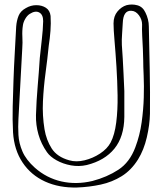

<svg xmlns="http://www.w3.org/2000/svg" viewBox="-20 -735 724 854"><path d="M485 -631Q485 -663 502.5 -684Q520 -705 543 -712Q567 -718 591 -711.5Q615 -705 627 -679Q634 -665 638 -649Q642 -633 642 -617Q644 -522 646 -423Q648 -324 647 -229Q646 -180 633 -124Q620 -68 594 -26Q564 22 521.5 48.5Q479 75 428 86Q377 97 323 99Q243 101 180.5 72.5Q118 44 80.5 -12Q43 -68 38 -146Q35 -204 36.5 -261.5Q38 -319 40 -377Q42 -437 45.5 -497Q49 -557 52 -617Q54 -643 62.5 -664.5Q71 -686 95 -699Q117 -712 141.5 -712Q166 -712 184 -700.5Q202 -689 205 -664Q207 -631 204.5 -598Q202 -565 197 -533Q191 -473 182.5 -410Q174 -347 171 -284Q168 -221 178 -160Q186 -112 210 -74.5Q234 -37 288 -22Q319 -13 356 -22Q393 -31 425 -52Q457 -73 472 -101Q490 -135 497 -190.5Q504 -246 503 -310.5Q502 -375 498 -438Q494 -501 489.5 -552.5Q485 -604 485 -631ZM533 -330V-215Q532 -127 489 -74Q446 -21 366 -1Q331 7 295.5 0.5Q260 -6 231.5 -22Q203 -38 189 -58Q163 -95 151 -137Q139 -179 140 -223Q142 -287 147.5 -350.5Q153 -414 157 -477Q161 -518 166 -559.5Q171 -601 172 -641Q172 -670 154.5 -679.5Q137 -689 112 -673Q101 -666 92.5 -651.5Q84 -637 82 -623Q78 -598 79.5 -571.5Q81 -545 79 -519Q75 -440 70.5 -362.5Q66 -285 62 -206Q60 -172 62 -135Q64 -98 80 -61Q96 -24 135 11Q187 57 253 72Q319 87 391 70Q456 53 506.5 20Q557 -13 582 -80Q602 -133 610 -190.5Q618 -248 619.5 -301.5Q621 -355 619 -398Q617 -441 617 -466Q617 -488 615.5 -517Q614 -546 612.5 -575.5Q611 -605 612 -626Q612 -648 598 -667Q584 -686 565 -687Q528 -690 526 -632Q525 -608 523 -583.5Q521 -559 522 -535Q524 -509 526 -474.5Q528 -440 529.5 -407Q531 -374 532 -352Q533 -330 533 -330Z"/></svg>

Font: Shizuru
Style: Regular
Weight: 400
Version: Version 1.000